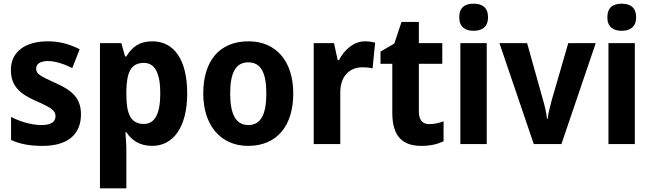

<svg xmlns="http://www.w3.org/2000/svg" viewBox="-20 -781 3530 1041"><path d="M419 -161C419 -250 370 -291 283 -330C197 -369 176 -380 176 -409C176 -435 199 -450 240 -450C279 -450 328 -434 372 -412L412 -514C356 -542 302 -557 239 -557C118 -557 39 -501 39 -402C39 -316 86 -273 172 -235C260 -197 281 -181 281 -151C281 -120 257 -103 204 -103C155 -103 91 -120 40 -147V-22C91 1 143 10 211 10C349 10 419 -54 419 -161Z M806 -557C737 -557 696 -527 665 -475H658L638 -547H522V240H665V27C665 -1 662 -33 660 -64H665C693 -22 736 10 805 10C919 10 995 -91 995 -274C995 -457 924 -557 806 -557ZM760 -440C820 -440 849 -385 849 -274C849 -165 820 -109 760 -109C689 -109 665 -163 665 -269V-289C667 -392 692 -440 760 -440Z M1570 -274C1570 -456 1471 -557 1328 -557C1169 -557 1082 -450 1082 -274C1082 -102 1176 10 1325 10C1485 10 1570 -103 1570 -274ZM1228 -274C1228 -385 1257 -443 1326 -443C1396 -443 1424 -384 1424 -274C1424 -164 1396 -103 1327 -103C1257 -103 1228 -164 1228 -274Z M1959 -557C1897 -557 1846 -510 1818 -455H1811L1791 -547H1681V0H1825V-278C1824 -374 1882 -416 1943 -416C1968 -416 1986 -414 2000 -410L2014 -550C1998 -554 1977 -557 1959 -557Z M2308 -108C2271 -108 2251 -130 2251 -176V-435H2378V-547H2251V-662H2157L2118 -545L2043 -501V-435H2107V-169C2107 -36 2168 10 2265 10C2315 10 2353 0 2385 -15V-123C2360 -114 2334 -108 2308 -108Z M2548 -761C2501 -761 2470 -741 2470 -687C2470 -635 2502 -614 2548 -614C2593 -614 2626 -635 2626 -687C2626 -741 2594 -761 2548 -761ZM2619 -547H2476V0H2619Z M2874 0H3024L3210 -547H3061L2970 -233C2962 -202 2952 -164 2949 -136H2946C2943 -168 2933 -209 2925 -236L2838 -547H2688Z M3351 -761C3304 -761 3273 -741 3273 -687C3273 -635 3305 -614 3351 -614C3396 -614 3429 -635 3429 -687C3429 -741 3397 -761 3351 -761ZM3422 -547H3279V0H3422Z"/></svg>

Font: Noto Sans Georgian SemiCondensed Bold
Style: Regular
Weight: 700
Width: 4
Designer: Monotype Design Team, Akaki Razmadze
Foundry: Google LLC
Version: Version 2.005